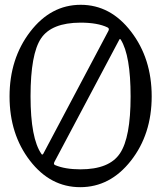

<svg xmlns="http://www.w3.org/2000/svg" viewBox="-20 -774 675 804"><path d="M316.9 -64.9Q438 -64.9 482.4 -131.8Q526.9 -198.2 526.9 -370.1Q526.9 -542 485.8 -607.9Q481.9 -613.8 479 -606.9L208 -96.2Q203.1 -86.4 210 -83Q252 -64.9 316.9 -64.9ZM316.9 -679.2Q195.8 -678.7 151.9 -613.3Q107.9 -547.9 107.9 -371.1Q107.9 -194.3 153.8 -128.9Q156.7 -124 161.1 -129.9L434.1 -645Q439 -654.8 430.2 -659.2Q388.7 -679.2 316.9 -679.2ZM528.8 -641.6Q615.2 -529.3 615.2 -370.6Q615.2 -211.9 528.3 -101.1Q441.4 9.8 315.9 9.8Q190.9 9.8 105.5 -101.1Q20 -211.9 20 -370.1Q20 -528.3 106.4 -641.1Q192.9 -753.9 317.9 -753.9Q442.9 -753.9 528.8 -641.6Z"/></svg>

Font: BrevierViennese-Regular
Style: Regular
Weight: 400
Designer: Johannes Lang & Ellmer Stefan
Foundry: Johannes Lang & Ellmer Stefan
Version: Version 1.001;PS 001.001;hotconv 1.0.70;makeotf.lib2.5.58329